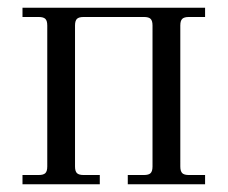

<svg xmlns="http://www.w3.org/2000/svg" viewBox="-20 -476 588 496"><path d="M38.1 0V-23.9H80.1Q92.3 -23.9 97.2 -28.8Q102.1 -33.7 102.1 -45.9V-410.2Q102.1 -422.4 97.2 -427.2Q92.3 -432.1 80.1 -432.1H38.1V-456.1H509.8V-432.1H467.8Q455.6 -432.1 450.7 -427.2Q445.8 -422.4 445.8 -410.2V-45.9Q445.8 -33.7 450.7 -28.8Q455.6 -23.9 467.8 -23.9H509.8V0H310.1V-23.9H352.1Q364.3 -23.9 369.1 -28.8Q374 -33.7 374 -45.9V-410.2Q374 -422.4 369.1 -427.2Q364.3 -432.1 352.1 -432.1H195.8Q183.6 -432.1 178.7 -427.2Q173.8 -422.4 173.8 -410.2V-45.9Q173.8 -33.7 178.7 -28.8Q183.6 -23.9 195.8 -23.9H237.8V0Z"/></svg>

Font: Flanker Steampunk
Style: Regular
Weight: 400
Designer: Alexey Kryukov, Leonardo Di Lena
Foundry: Alexey Kryukov, Leonardo Di Lena
Version: 1.210